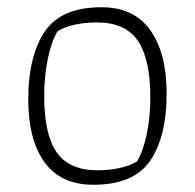

<svg xmlns="http://www.w3.org/2000/svg" viewBox="-20 -501 538 530"><path d="M58 -227Q58 -345 103 -413Q148 -481 260 -481Q350 -481 395 -417.5Q440 -354 440 -242Q440 -125 395 -58Q350 9 238 9Q148 9 103 -53Q58 -115 58 -227ZM358 -55Q375 -83 385 -130.5Q395 -178 395 -231Q395 -338 360.5 -388.5Q326 -439 248 -439Q180 -439 139 -415Q122 -387 112 -338.5Q102 -290 102 -236Q102 -130 136.5 -80.5Q171 -31 249 -31Q315 -31 358 -55Z"/></svg>

Font: Athiti Light
Style: Regular
Weight: 300
Designer: CadsonDemak Team
Foundry: CadsonDemak
Version: Version 1.032